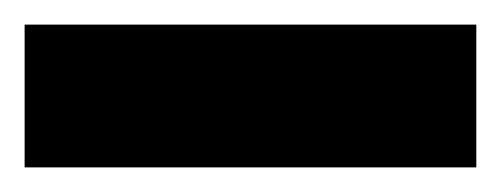

<svg xmlns="http://www.w3.org/2000/svg" viewBox="-20 53 407 156"><path d="M0 189V73H367V189Z"/></svg>

Font: Saira Condensed ExtraBold
Style: Regular
Weight: 800
Width: 3
Designer: Hector Gatti with collaboration of the Omnibus-Type team
Foundry: Omnibus-Type
Version: Version 1.101